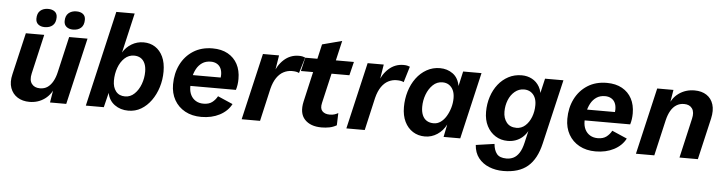

<svg xmlns="http://www.w3.org/2000/svg" viewBox="-52 -970 5424 1436"><g transform="rotate(5 2660.0 -251.5)"><path d="M181 9Q129 9 91.5 -14.5Q54 -38 38 -82Q22 -126 37 -187L110 -500H248L180 -205Q168 -154 188.5 -126.5Q209 -99 250 -99Q284 -99 307.5 -115.5Q331 -132 347.5 -161.5Q364 -191 373 -231L435 -500H573L457 0H335L359 -145L368 -133Q346 -64 296 -27.5Q246 9 181 9ZM459 -558Q429 -558 410 -573Q391 -588 391 -616Q391 -656 414 -676Q437 -696 473 -696Q504 -696 522.5 -681.5Q541 -667 541 -639Q541 -598 518.5 -578Q496 -558 459 -558ZM246 -558Q216 -558 197.5 -573Q179 -588 179 -616Q179 -656 201.5 -676Q224 -696 261 -696Q291 -696 310 -681.5Q329 -667 329 -639Q329 -598 306.5 -578Q284 -558 246 -558Z M994 -509Q1043 -509 1080.5 -485Q1118 -461 1139.5 -415.5Q1161 -370 1161 -304Q1161 -243 1143.5 -186.5Q1126 -130 1094 -85.5Q1062 -41 1019 -15.5Q976 10 923 10Q864 10 820.5 -21.5Q777 -53 766 -110L739 0H604L770 -718H908L839 -419Q863 -460 904 -484.5Q945 -509 994 -509ZM890 -94Q930 -94 960.5 -123.5Q991 -153 1007.5 -198Q1024 -243 1024 -291Q1024 -328 1012.5 -353.5Q1001 -379 980.5 -391.5Q960 -404 932 -404Q891 -404 860.5 -375.5Q830 -347 813.5 -301.5Q797 -256 797 -204Q797 -155 821 -124.5Q845 -94 890 -94Z M1471 9Q1401 9 1349 -19.5Q1297 -48 1268.5 -98.5Q1240 -149 1240 -215Q1240 -298 1273 -364.5Q1306 -431 1367 -470Q1428 -509 1512 -509Q1579 -509 1626.5 -482.5Q1674 -456 1699 -409Q1724 -362 1724 -298Q1724 -276 1721 -255Q1718 -234 1712 -215H1325L1326 -297H1628L1586 -272Q1589 -284 1590.5 -294.5Q1592 -305 1592 -317Q1592 -346 1582 -366.5Q1572 -387 1552.5 -398Q1533 -409 1507 -409Q1469 -409 1442.5 -391Q1416 -373 1400 -343.5Q1384 -314 1377 -278.5Q1370 -243 1370 -209Q1370 -173 1383.5 -146.5Q1397 -120 1421.5 -105.5Q1446 -91 1479 -91Q1519 -91 1543.5 -109.5Q1568 -128 1583 -156L1696 -107Q1668 -53 1608.5 -22Q1549 9 1471 9Z M1774 0 1890 -500H2011L1985 -339L1977 -352Q2000 -424 2047.5 -467Q2095 -510 2159 -510Q2175 -510 2186.5 -507.5Q2198 -505 2207 -501L2171 -382Q2162 -387 2149 -389.5Q2136 -392 2117 -392Q2085 -392 2055.5 -377Q2026 -362 2003.5 -329.5Q1981 -297 1968 -245L1912 0Z M2374 9Q2290 9 2247 -37.5Q2204 -84 2224 -173L2324 -610L2472 -649L2362 -174Q2352 -132 2371 -112Q2390 -92 2426 -92Q2448 -92 2463 -97Q2478 -102 2490 -109L2487 -17Q2461 -2 2432.5 3.5Q2404 9 2374 9ZM2184 -398 2208 -500H2573L2548 -398Z M2560 0 2676 -500H2797L2771 -339L2763 -352Q2786 -424 2833.5 -467Q2881 -510 2945 -510Q2961 -510 2972.5 -507.5Q2984 -505 2993 -501L2957 -382Q2948 -387 2935 -389.5Q2922 -392 2903 -392Q2871 -392 2841.5 -377Q2812 -362 2789.5 -329.5Q2767 -297 2754 -245L2698 0Z M3150 9Q3099 9 3059.5 -16Q3020 -41 2997.5 -87Q2975 -133 2975 -197Q2975 -258 2992 -314.5Q3009 -371 3041.5 -415Q3074 -459 3119.5 -484.5Q3165 -510 3219 -510Q3274 -510 3315.5 -480Q3357 -450 3368 -389L3393 -500H3531L3415 0H3290L3309 -95Q3285 -47 3242.5 -19Q3200 9 3150 9ZM3207 -95Q3235 -95 3259 -112Q3283 -129 3300.5 -158Q3318 -187 3328.5 -222.5Q3339 -258 3339 -295Q3339 -330 3327.5 -354.5Q3316 -379 3295.5 -392.5Q3275 -406 3247 -406Q3205 -406 3174.5 -376.5Q3144 -347 3127.5 -302.5Q3111 -258 3111 -210Q3111 -174 3122 -148Q3133 -122 3154.5 -108.5Q3176 -95 3207 -95Z M3756 215Q3698 215 3649 195Q3600 175 3569.5 136Q3539 97 3535 39L3674 19Q3678 66 3699.5 93Q3721 120 3772 120Q3801 120 3825 108Q3849 96 3867.5 67.5Q3886 39 3897 -9L3931 -156L3940 -159Q3924 -89 3878.5 -50.5Q3833 -12 3769 -12Q3718 -12 3677.5 -37.5Q3637 -63 3613.5 -108.5Q3590 -154 3590 -215Q3590 -275 3607.5 -328.5Q3625 -382 3657 -422.5Q3689 -463 3733.5 -486.5Q3778 -510 3833 -510Q3875 -510 3910 -491.5Q3945 -473 3966 -436.5Q3987 -400 3986 -346L3968 -328L4008 -500H4146L4033 -16Q4006 102 3939.5 158.5Q3873 215 3756 215ZM3826 -115Q3864 -115 3892.5 -140.5Q3921 -166 3937 -207.5Q3953 -249 3953 -297Q3953 -331 3941.5 -355Q3930 -379 3909 -392.5Q3888 -406 3859 -406Q3820 -406 3789.5 -380.5Q3759 -355 3743 -314.5Q3727 -274 3727 -228Q3727 -179 3752.5 -147Q3778 -115 3826 -115Z M4431 9Q4361 9 4309 -19.5Q4257 -48 4228.5 -98.5Q4200 -149 4200 -215Q4200 -298 4233 -364.5Q4266 -431 4327 -470Q4388 -509 4472 -509Q4539 -509 4586.5 -482.5Q4634 -456 4659 -409Q4684 -362 4684 -298Q4684 -276 4681 -255Q4678 -234 4672 -215H4285L4286 -297H4588L4546 -272Q4549 -284 4550.5 -294.5Q4552 -305 4552 -317Q4552 -346 4542 -366.5Q4532 -387 4512.5 -398Q4493 -409 4467 -409Q4429 -409 4402.5 -391Q4376 -373 4360 -343.5Q4344 -314 4337 -278.5Q4330 -243 4330 -209Q4330 -173 4343.5 -146.5Q4357 -120 4381.5 -105.5Q4406 -91 4439 -91Q4479 -91 4503.5 -109.5Q4528 -128 4543 -156L4656 -107Q4628 -53 4568.5 -22Q4509 9 4431 9Z M4734 0 4850 -500H4972L4948 -355L4940 -366Q4960 -436 5011.5 -473Q5063 -510 5130 -510Q5184 -510 5220.5 -486Q5257 -462 5271 -417.5Q5285 -373 5271 -311L5199 0H5061L5129 -297Q5141 -346 5122 -374Q5103 -402 5061 -402Q5028 -402 5003 -386Q4978 -370 4961 -340.5Q4944 -311 4934 -269L4872 0Z"/></g></svg>

Font: Kantumruy Pro SemiBold
Style: Italic
Weight: 600
Italic angle: -13°
Version: Version 1.002